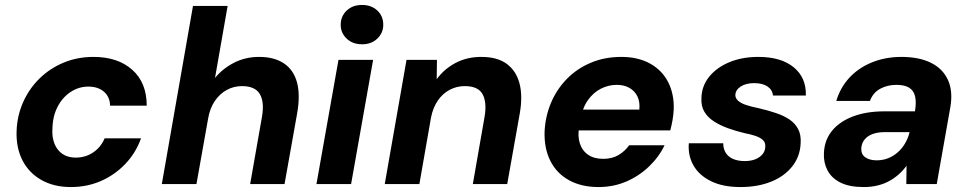

<svg xmlns="http://www.w3.org/2000/svg" viewBox="-20 -744 3916 776"><path d="M266 12Q198 12 147.5 -16.5Q97 -45 71 -95.5Q45 -146 47 -213Q49 -276 73.5 -331Q98 -386 140 -427Q182 -468 237.5 -491Q293 -514 358 -514Q456 -514 514.5 -462Q573 -410 573 -317H425Q424 -353 400 -373.5Q376 -394 337 -394Q298 -394 265 -372Q232 -350 212.5 -312Q193 -274 192 -225Q190 -198 196 -176Q202 -154 214.5 -138.5Q227 -123 245 -115Q263 -107 286 -107Q313 -107 335.5 -116.5Q358 -126 375.5 -143.5Q393 -161 403 -185H550Q529 -126 486.5 -81.5Q444 -37 388 -12.5Q332 12 266 12Z M634 0 760 -720H900L849 -429Q880 -467 926 -490.5Q972 -514 1027 -514Q1089 -514 1128 -487.5Q1167 -461 1180.5 -410.5Q1194 -360 1181 -286L1130 0H991L1039 -273Q1049 -332 1030 -364Q1011 -396 958 -396Q925 -396 896.5 -380.5Q868 -365 848 -335.5Q828 -306 821 -264L774 0Z M1259 0 1348 -502H1488L1399 0ZM1444 -565Q1405 -565 1381 -588Q1357 -611 1357 -644Q1357 -678 1381 -701Q1405 -724 1443 -724Q1481 -724 1505 -701.5Q1529 -679 1529 -644Q1529 -611 1505 -588Q1481 -565 1444 -565Z M1535 0 1623 -502H1746L1745 -424Q1775 -465 1821 -489.5Q1867 -514 1925 -514Q1990 -514 2028 -486Q2066 -458 2079.5 -407.5Q2093 -357 2081 -287L2030 0H1891L1939 -275Q1948 -332 1930 -364Q1912 -396 1858 -396Q1826 -396 1797.5 -381Q1769 -366 1749.5 -337.5Q1730 -309 1722 -269L1675 0Z M2399 12Q2330 12 2280 -15.5Q2230 -43 2204.5 -93.5Q2179 -144 2181 -212Q2184 -274 2207 -328.5Q2230 -383 2271 -425Q2312 -467 2368 -490.5Q2424 -514 2491 -514Q2559 -514 2607.5 -487Q2656 -460 2680.5 -412Q2705 -364 2703 -302Q2702 -280 2698 -257.5Q2694 -235 2689 -217H2280L2295 -301H2564Q2567 -333 2556 -355Q2545 -377 2523.5 -389Q2502 -401 2473 -401Q2439 -401 2408.5 -385.5Q2378 -370 2356 -339Q2334 -308 2326 -260L2321 -231Q2314 -194 2323.5 -164.5Q2333 -135 2357 -118.5Q2381 -102 2418 -102Q2454 -102 2480 -117.5Q2506 -133 2523 -157H2666Q2643 -109 2602.5 -70.5Q2562 -32 2510.5 -10Q2459 12 2399 12Z M2973 12Q2902 12 2854 -11.5Q2806 -35 2783 -75Q2760 -115 2764 -165H2903Q2903 -144 2912.5 -127.5Q2922 -111 2942 -102Q2962 -93 2990 -93Q3016 -93 3034.5 -101Q3053 -109 3063 -122Q3073 -135 3073 -152Q3074 -168 3063.5 -178Q3053 -188 3034 -194.5Q3015 -201 2989 -206Q2955 -214 2923 -225.5Q2891 -237 2866 -253Q2841 -269 2827 -292Q2813 -315 2815 -348Q2816 -396 2846 -433.5Q2876 -471 2927.5 -492.5Q2979 -514 3045 -514Q3137 -514 3188 -472Q3239 -430 3237 -358H3104Q3102 -381 3082 -394.5Q3062 -408 3028 -408Q2995 -408 2974 -394.5Q2953 -381 2952 -360Q2952 -347 2963 -337Q2974 -327 2994.5 -320Q3015 -313 3045 -307Q3084 -298 3116.5 -287Q3149 -276 3171.5 -260.5Q3194 -245 3206 -222Q3218 -199 3216 -166Q3214 -112 3182 -71.5Q3150 -31 3096 -9.5Q3042 12 2973 12Z M3471 12Q3413 12 3377 -6Q3341 -24 3324.5 -55.5Q3308 -87 3310 -125Q3312 -177 3342 -214.5Q3372 -252 3426.5 -273Q3481 -294 3555 -294H3678Q3684 -331 3678.5 -354.5Q3673 -378 3654.5 -389.5Q3636 -401 3603 -401Q3566 -401 3537 -385Q3508 -369 3496 -336H3360Q3376 -390 3413 -430Q3450 -470 3504.5 -492Q3559 -514 3623 -514Q3695 -514 3743 -490Q3791 -466 3811.5 -420.5Q3832 -375 3821 -311L3766 0H3643L3644 -74Q3630 -55 3612 -39Q3594 -23 3572.5 -11.5Q3551 0 3525.5 6Q3500 12 3471 12ZM3523 -96Q3548 -96 3569.5 -104.5Q3591 -113 3608.5 -128.5Q3626 -144 3638 -164.5Q3650 -185 3656 -209V-210H3556Q3527 -210 3506 -202Q3485 -194 3473.5 -179Q3462 -164 3461 -144Q3460 -120 3477.5 -108Q3495 -96 3523 -96Z"/></svg>

Font: DM Sans 16pt ExtraBold
Style: Italic
Weight: 800
Italic angle: -10°
Version: Version 4.004;gftools[0.9.30]